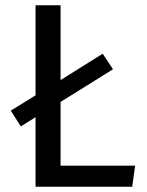

<svg xmlns="http://www.w3.org/2000/svg" viewBox="-20 -709 557 729"><path d="M115 0V-264L59 -229L21 -289L115 -347V-689H210V-405L370 -505L409 -446L210 -322V-80H493L482 0Z"/></svg>

Font: Feura Sans
Style: Regular
Weight: 400
Designer: Carrois Corporate & Edenspiekermann
Foundry: Carrois Corporate GbR & Edenspiekermann AG
Version: Version 1.001